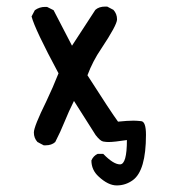

<svg xmlns="http://www.w3.org/2000/svg" viewBox="-20 -443 540 584"><path d="M335 121Q309 121 280 94Q258 74 258 45Q264 31 277 25H294Q325 57 345 57Q366 57 366 -17Q327 -11 310 -11Q303 -11 294 -12.5Q285 -14 271 -32L205 -136Q189 -104 176.5 -73Q164 -42 148 -11Q137 -1 119 -1H113L94 -11Q83 -23 83 -40Q83 -58 121 -135Q141 -177 158 -220Q86 -354 76 -393L86 -412Q100 -422 117 -422H123L143 -412L199 -304L270 -413Q281 -423 300 -423H306L325 -413Q336 -401 336 -384Q336 -367 288 -295Q262 -257 246 -214Q317 -103 339 -73Q368 -76 386 -76Q395 -76 409.5 -74.5Q424 -73 424 -33Q424 76 384 105Q362 121 335 121Z"/></svg>

Font: Xiaolai Mono SC
Style: Regular
Weight: 400
Monospace: yes
Designer: LXGW / Nozomi Seto
Version: Version 3.113;September 30, 2024